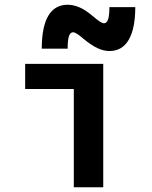

<svg xmlns="http://www.w3.org/2000/svg" viewBox="-20 -789 640 809"><path d="M291 0V-414H86V-520H415V0ZM441 -574Q417 -574 391 -586Q365 -598 330 -627Q315 -640 304.5 -646.5Q294 -653 288 -653Q276 -653 270.5 -636.5Q265 -620 265 -584H156Q156 -676 183.5 -722.5Q211 -769 265 -769Q289 -769 315 -758Q341 -747 376 -717Q391 -704 401.5 -697.5Q412 -691 418 -691Q430 -691 435.5 -707.5Q441 -724 441 -759H550Q550 -669 522.5 -621.5Q495 -574 441 -574Z"/></svg>

Font: M PLUS Code Latin Expanded SemiBold
Style: Regular
Weight: 600
Width: 7
Designer: Coji Morishita
Foundry: UNDERFOREST DESIGN
Version: Version 1.002; ttfautohint (v1.8.3)